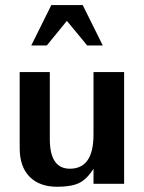

<svg xmlns="http://www.w3.org/2000/svg" viewBox="-20 -715 559 747"><path d="M462.9 0V-434.6H343.8V-191.4Q343.8 -58.6 252 -58.6Q173.8 -58.6 173.8 -173.8V-434.6H56.6V-138.7Q56.6 -66.4 95.2 -27.3Q133.8 11.7 203.1 11.7Q255.9 11.7 286.6 -2.4Q317.4 -16.6 343.8 -58.6V0ZM319.3 -538.1 240.2 -633.8 162.1 -538.1H101.6L179.7 -695.3H301.8L379.9 -538.1Z"/></svg>

Font: Namkio Khamti Book
Style: Bold
Weight: 800
Designer: Debbi Hosken
Foundry: SIL International
Version: Version 3.917